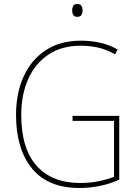

<svg xmlns="http://www.w3.org/2000/svg" viewBox="-20 -994 687 958"><path d="M342 -416H575V-98Q531 -77 479 -66.5Q427 -56 377 -56Q219 -56 139.5 -153.5Q60 -251 60 -421Q60 -528 97.5 -611.5Q135 -695 207.5 -743Q280 -791 384 -791Q433 -791 478.5 -781Q524 -771 567 -747L554 -723Q510 -748 467.5 -757Q425 -766 383 -766Q288 -766 221.5 -721.5Q155 -677 120.5 -599Q86 -521 86 -421Q86 -252 163 -166.5Q240 -81 379 -81Q428 -81 471 -89.5Q514 -98 549 -112V-391H342ZM365 -974Q382 -974 387 -964Q392 -954 392 -942Q392 -929 386.5 -919.5Q381 -910 365 -910Q351 -910 345.5 -919.5Q340 -929 340 -942Q340 -954 345 -964Q350 -974 365 -974Z"/></svg>

Font: Noto Sans Malayalam UI SemiCondensed Thin
Style: Regular
Weight: 100
Width: 4
Designer: Jelle Bosma - Monotype Design Team
Foundry: Monotype Imaging Inc.
Version: Version 2.104; ttfautohint (v1.8.4.7-5d5b)